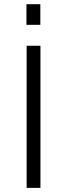

<svg xmlns="http://www.w3.org/2000/svg" viewBox="-20 -912 326 932"><path d="M108.4 -791.5V-891.6H175.8V-791.5ZM109.4 0V-689.9H176.3V0Z"/></svg>

Font: HK Grotesk Legacy
Style: Regular
Weight: 400
Designer: Alfredo Marco Pradil
Foundry: Hanken Design Co.
Version: Version 2.022;PS 002.022;hotconv 1.0.88;makeotf.lib2.5.64775